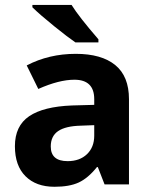

<svg xmlns="http://www.w3.org/2000/svg" viewBox="-20 -731 601 761"><path d="M394.5 0 367.7 -68.8H364.3Q329.1 -24.9 292.2 -7.8Q255.4 9.3 195.8 9.3Q123 9.3 81.1 -32.5Q39.1 -74.2 39.1 -151.4Q39.1 -231.9 95.5 -270.3Q151.9 -308.6 265.6 -313L353.5 -315.4V-337.9Q353.5 -415 274.9 -415Q213.9 -415 131.8 -378.4L85.9 -471.7Q173.8 -517.6 280.3 -517.6Q382.3 -517.6 436.8 -473.1Q491.2 -428.7 491.2 -337.9V0ZM353.5 -234.9 300.3 -232.9Q239.7 -231.4 210.4 -211.4Q181.2 -191.4 181.2 -150.4Q181.2 -92.3 248 -92.3Q295.9 -92.3 324.7 -119.9Q353.5 -147.5 353.5 -193.4ZM278.8 -563Q250 -582.5 194.6 -627.2Q139.2 -671.9 108.4 -702.1V-711.4H263.7Q292 -665.5 370.1 -575.2V-563Z"/></svg>

Font: Bpm'online Open Sans
Style: Bold
Weight: 700
Foundry: Ascender Corporation
Version: Version 1.10